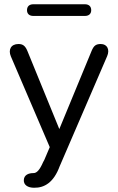

<svg xmlns="http://www.w3.org/2000/svg" viewBox="-20 -700 555 903"><path d="M92 147C91 170 111 183 140 183C189 184 233 158 261 81L265 72L484 -436C497 -466 485 -493 454 -493C431 -493 421 -485 411 -461L259 -93L109 -460C99 -484 88 -493 67 -493C31 -493 18 -466 31 -435L214 -8L188 53L183 62C167 99 153 114 138 114C115 114 93 122 92 147ZM137 -625H379C398 -625 409 -635 409 -652C409 -670 398 -680 379 -680H137C118 -680 107 -670 107 -652C107 -635 118 -625 137 -625Z"/></svg>

Font: SN Pro Book
Style: Regular
Weight: 350
Designer: Tobias Whetton
Foundry: Supernotes
Version: Version 1.003;Glyphs 3.3 (3324)